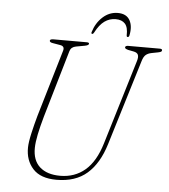

<svg xmlns="http://www.w3.org/2000/svg" viewBox="-58 -916 865 981"><g transform="rotate(5 374.0 -425.0)"><path d="M494 -193.5 625.5 -628Q631.5 -648 626.8 -659.2Q622 -670.5 603.5 -674L575.5 -679.5Q558.5 -684 558.5 -690.5Q558.5 -700 574.5 -700H736Q748 -700 748 -693Q748 -688.5 744.8 -685.8Q741.5 -683 729.5 -680.5L696 -674Q678 -670.5 666.8 -661.2Q655.5 -652 648.5 -628L515 -190.5Q484.5 -90.5 425 -38.5Q365.5 13.5 268 13.5Q186 13.5 147 -29.5Q108 -72.5 109 -138Q109.5 -166 120 -212.2Q130.5 -258.5 143 -303L244.5 -646Q252 -670 227 -674L189 -680.5Q172.5 -683 172.5 -691.5Q172.5 -700 191 -700H361.5Q373.5 -700 373.5 -693.5Q373.5 -685.5 353 -681.5L308.5 -673.5Q283.5 -669 277 -647.5L176 -302Q161 -249 152.8 -208.8Q144.5 -168.5 144 -139.5Q143 -75.5 180.2 -42Q217.5 -8.5 285 -8.5Q359.5 -8.5 412.5 -53.5Q465.5 -98.5 494 -193.5ZM498.5 -830.5Q467 -830.5 441.5 -812.2Q416 -794 394.5 -753Q390.5 -745 385.5 -745Q379 -745 381.5 -754Q396 -802 429.8 -832.5Q463.5 -863 507 -863Q550.5 -863 568 -832.5Q585.5 -802 575.5 -753.5Q573.5 -745 567 -745Q561.5 -745 561.5 -753Q563 -794 546.8 -812.2Q530.5 -830.5 498.5 -830.5Z"/></g></svg>

Font: Fraunces 72pt S050 Thin
Style: Italic
Weight: 100
Italic angle: -16°
Version: Version 1.000; ttfautohint (v1.8.3)